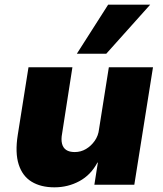

<svg xmlns="http://www.w3.org/2000/svg" viewBox="-20 -791 699 822"><path d="M213 11Q155 11 115.5 -13Q76 -37 60 -87Q44 -137 56 -213L102 -503H290L246 -220Q241 -194 245.5 -176Q250 -158 263.5 -149Q277 -140 300 -140Q326 -140 348 -153Q370 -166 385.5 -188Q401 -210 404 -238L446 -503H635L555 0H384L399 -95H397Q369 -42 320 -15.5Q271 11 213 11ZM309 -561 443 -771H623L435 -561Z"/></svg>

Font: Nunito Sans 8pt Black
Style: Italic
Weight: 900
Italic angle: -9°
Version: Version 3.101;gftools[0.9.27]